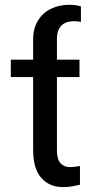

<svg xmlns="http://www.w3.org/2000/svg" viewBox="-20 -759 375 789"><path d="M116.2 -527.3H213.9V-597.7C213.9 -615.2 216.8 -629.6 222.7 -640.6C228.5 -651.7 236.7 -659.7 247.1 -664.6C257.5 -669.4 270.2 -671.9 285.2 -671.9C288.4 -671.9 292 -671.7 295.9 -671.4C299.8 -671.1 303.4 -670.6 306.6 -669.9C307.9 -669.9 309.1 -669.8 310.1 -669.4C311 -669.1 311.8 -668.6 312.5 -668V-732.4C306 -735 298.3 -736.8 289.6 -737.8C280.8 -738.8 272.1 -739.3 263.7 -739.3C237 -739.3 212.4 -733.9 189.9 -723.1C167.5 -712.4 149.6 -696.3 136.2 -674.8C122.9 -653.3 116.2 -627.6 116.2 -597.7ZM306.6 -442.4V-513.7H24.4V-442.4ZM213.9 -543H116.2V-142.6C116.2 -91.1 127.4 -52.9 149.9 -27.8C172.4 -2.8 201.5 9.8 237.3 9.8C252.3 9.8 265.3 8.8 276.4 6.8C287.4 4.9 298.2 2.6 308.6 0V-77.1C307.3 -77.1 304 -76.5 298.8 -75.2C293.6 -74.5 288.1 -73.9 282.2 -73.2C276.4 -72.6 271.5 -72.3 267.6 -72.3C251.3 -72.3 238.3 -77.6 228.5 -88.4C218.8 -99.1 213.9 -117.2 213.9 -142.6Z"/></svg>

Font: Pretendard Variable
Style: Regular
Weight: 400
Designer: Base glyphs from Inter by Rasmus Andersson; Hangeul glyphs from Noto Sans CJK(Source Han Sans) by Jang Soo-young and Kan
Foundry: Kil Hyung-jin
Version: Version 1.309;Glyphs 3.2 (3225)